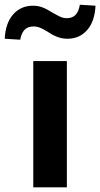

<svg xmlns="http://www.w3.org/2000/svg" viewBox="-72 -800 428 820"><path d="M70.1 -539.1H213.6V0H70.1ZM68.6 -775.6Q90.8 -775.6 109.6 -768.4Q128.4 -761.2 152.6 -745.8Q173.1 -733.9 186.2 -728.1Q199.2 -722.4 212.9 -722.4Q237.5 -722.4 251 -736.8Q264.4 -751.2 269 -779.8L335.9 -775.6Q332.8 -708.7 300.2 -671.6Q267.6 -634.5 215.8 -634.5Q193.8 -634.5 173.7 -642Q153.6 -649.4 130.9 -664.8Q112.1 -676.5 98.6 -681.8Q85.2 -687 71.3 -687Q46.6 -687 32.8 -672.6Q19 -658.2 14.4 -630.4L-51.8 -634.5Q-48.6 -701.2 -15.9 -738.4Q16.8 -775.6 68.6 -775.6Z"/></svg>

Font: Min Sans VF VF
Style: Regular
Weight: 400
Designer: Jinseong-Kim, NotoSansCJK, Nunito
Foundry: Jinseong-Kim
Version: Version 1.420;Glyphs 3.1.2 (3151)